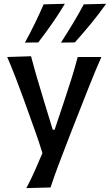

<svg xmlns="http://www.w3.org/2000/svg" viewBox="-20 -798 580 1014"><path d="M119 195.5Q143.5 150 164.2 103.2Q185 56.5 204 10.5Q189 -39 171.2 -89.5Q153.5 -140 136 -188L103.5 -278.5Q84 -332 62.5 -388Q41 -444 18 -497L144 -501Q160 -440 177 -382Q194 -324 212.5 -263.5L258.5 -113H268.5L319 -264Q339 -323 357 -380.8Q375 -438.5 390.5 -497H515.5Q497.5 -456.5 482 -419.2Q466.5 -382 448.8 -337.2Q431 -292.5 406.5 -230L351.5 -90Q314.5 5 289.5 71.5Q264.5 138 247 192ZM302 -573Q334.5 -623.5 365 -674Q395.5 -724.5 422.5 -775L540.5 -778Q503.5 -725.5 461.8 -674.8Q420 -624 375.5 -574ZM111.5 -573Q139.5 -623.5 164 -674Q188.5 -724.5 210.5 -775L322.5 -778Q291.5 -725.5 256 -674.8Q220.5 -624 182 -574Z"/></svg>

Font: Commissioner Flair Medium
Style: Regular
Weight: 500
Designer: Kostas Bartsokas
Foundry: Kostas Bartsokas
Version: Version 1.000; ttfautohint (v1.8.3)